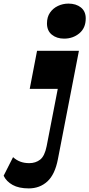

<svg xmlns="http://www.w3.org/2000/svg" viewBox="-127 -836 496 1066"><path d="M229 -621.5Q188 -621.5 160.9 -643.4Q133.8 -665.3 133.8 -706Q133.8 -741.3 150.5 -765.6Q167.3 -790 194.6 -803Q222 -816 253 -816Q295.2 -816 322.1 -794.6Q349 -773.2 349 -733.8Q349 -680.5 313.5 -651Q278 -621.5 229 -621.5ZM32.7 210Q-22.5 210 -57 190.7Q-91.5 171.5 -106.8 139.8L-54.5 36.5Q-36.5 53 -14.4 61.4Q7.7 69.8 35.5 69.8Q70.7 69.8 95.9 50.3Q121 30.8 132 -24.5L193.7 -342.5H38L78.7 -554H311.2L194.5 47.7Q178.2 132.7 136 171.4Q93.7 210 32.7 210Z"/></svg>

Font: Savate ExtraLight
Style: Italic
Weight: 200
Italic angle: -11°
Designer: Max Esnée
Foundry: Plomb Type
Version: Version 2.000